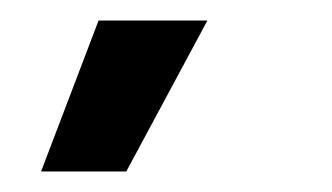

<svg xmlns="http://www.w3.org/2000/svg" viewBox="-20 -763 323 187"><path d="M103 -596H20L76 -743H182Z"/></svg>

Font: Bricolage Grotesque Condensed Medium
Style: Regular
Weight: 500
Width: 3
Designer: Mathieu Triay
Foundry: Atelier Triay
Version: Version 1.000;gftools[0.9.30]